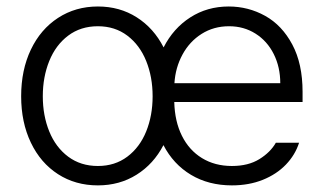

<svg xmlns="http://www.w3.org/2000/svg" viewBox="-20 -558 990 589"><path d="M44.9 -262.7Q44.9 -343.3 74.7 -405.8Q104.5 -468.3 158.2 -503.2Q211.9 -538.1 280.3 -538.1Q347.2 -538.1 399.4 -504.9Q451.7 -471.7 481.9 -412.6Q511.7 -471.2 563.7 -504.6Q615.7 -538.1 681.6 -538.1Q741.7 -538.1 793.5 -509.3Q845.2 -480.5 876.7 -421.4Q908.2 -362.3 908.2 -276.4V-245.1H514.6Q516.1 -185.5 538.1 -141.4Q560.1 -97.2 599.6 -73Q639.2 -48.8 691.4 -48.8Q741.7 -48.8 775.6 -69.8Q809.6 -90.8 826.2 -120.1H897.5Q885.7 -83 857.2 -53.2Q828.6 -23.4 786.1 -6.3Q743.7 10.7 691.4 10.7Q620.1 10.7 565.9 -21.7Q511.7 -54.2 481.4 -112.8Q451.2 -54.7 398.9 -22Q346.7 10.7 280.3 10.7Q211.4 10.7 158 -23.7Q104.5 -58.1 74.7 -120.4Q44.9 -182.6 44.9 -262.7ZM448.2 -262.7Q448.2 -321.8 428.5 -370.8Q408.7 -419.9 370.6 -448.7Q332.5 -477.5 280.3 -477.5Q227.5 -477.5 189.2 -448.7Q150.9 -419.9 131.1 -370.8Q111.3 -321.8 111.3 -262.7Q111.3 -203.6 131.1 -154.8Q150.9 -106 189.2 -77.4Q227.5 -48.8 280.3 -48.8Q332.5 -48.8 370.6 -77.4Q408.7 -106 428.5 -154.8Q448.2 -203.6 448.2 -262.7ZM839.8 -302.7Q839.8 -352.1 819.8 -392.1Q799.8 -432.1 763.9 -454.8Q728 -477.5 682.6 -477.5Q635.7 -477.5 598.6 -454.1Q561.5 -430.7 539.8 -390.6Q518.1 -350.6 515.1 -302.7Z"/></svg>

Font: Pretendard GOV Light
Style: Regular
Weight: 300
Designer: Base glyphs from Inter by Rasmus Andersson; Hangeul glyphs from Noto Sans CJK(Source Han Sans) by Jang Soo-young and Kan
Foundry: Kil Hyung-jin
Version: Version 1.309